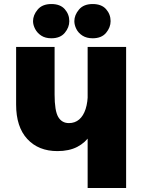

<svg xmlns="http://www.w3.org/2000/svg" viewBox="-20 -933 714 953"><path d="M415 -700H606V0H415ZM459 -348Q452 -300 428 -262.5Q404 -225 363.5 -204Q323 -183 265 -183Q171 -183 115.5 -243Q60 -303 60 -414V-700H251V-464Q251 -383 269 -352.5Q287 -322 322 -322Q352 -322 373 -340Q394 -358 405 -392Q416 -426 416 -474ZM144 -828Q144 -858 167 -885.5Q190 -913 235 -913Q279 -913 301.5 -887.5Q324 -862 324 -828Q324 -797 301.5 -770Q279 -743 235 -743Q205 -743 185 -756Q165 -769 154.5 -789Q144 -809 144 -828ZM349 -828Q349 -858 372 -885.5Q395 -913 440 -913Q484 -913 506.5 -887.5Q529 -862 529 -828Q529 -797 506.5 -770Q484 -743 440 -743Q410 -743 389.5 -756Q369 -769 359 -789Q349 -809 349 -828Z"/></svg>

Font: Moderustic ExtraBold
Style: Regular
Weight: 800
Designer: Tural Alisoy
Foundry: TAFT Foundry
Version: Version 2.120